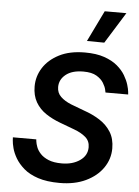

<svg xmlns="http://www.w3.org/2000/svg" viewBox="-64 -1045 799 1104"><g transform="rotate(5 335.5 -493.0)"><path d="M508 -816 408 -817 495 -996H620ZM322 10Q248 10 197 -7Q146 -24 114.5 -51.5Q83 -79 65.5 -109Q48 -139 41 -166Q34 -193 33 -210.5Q32 -228 32 -228H167Q167 -228 168.5 -215.5Q170 -203 177 -184Q184 -165 201 -146.5Q218 -128 248 -115.5Q278 -103 325 -103Q387 -103 429 -132Q471 -161 471 -209Q471 -245 445.5 -267Q420 -289 379 -304L296 -335Q250 -352 212.5 -377Q175 -402 153 -440Q131 -478 131 -531Q131 -589 162.5 -638.5Q194 -688 254.5 -719Q315 -750 403 -750Q469 -750 515 -734Q561 -718 590.5 -693Q620 -668 636.5 -640Q653 -612 660.5 -587Q668 -562 669.5 -546.5Q671 -531 671 -531H540Q540 -531 536.5 -547.5Q533 -564 520 -585.5Q507 -607 479.5 -623.5Q452 -640 403 -640Q338 -640 302 -611Q266 -582 266 -539Q266 -505 289 -483Q312 -461 349 -446L426 -417Q476 -400 517 -374Q558 -348 582.5 -309Q607 -270 607 -214Q607 -153 572 -102Q537 -51 473 -20.5Q409 10 322 10Z"/></g></svg>

Font: Be Vietnam Pro SemiBold
Style: Italic
Weight: 600
Italic angle: -12°
Designer: Lam Bao, Tony Le, Vietanh Nguyen
Foundry: Yellow Type Foundry
Version: Version 1.002; ttfautohint (v1.8.3)